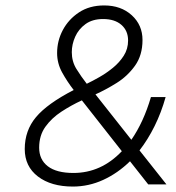

<svg xmlns="http://www.w3.org/2000/svg" viewBox="-20 -678 647 706"><path d="M363 -658Q425 -658 464.5 -622Q504 -586 504 -531Q504 -475 476.5 -436.5Q449 -398 409 -373Q369 -348 331 -331L463 -164Q508 -229 535 -321H589Q573 -264 548.5 -214.5Q524 -165 493 -125L592 0H525L458 -85Q413 -41 359.5 -16.5Q306 8 248 8Q168 8 119.5 -29Q71 -66 71 -130Q71 -198 112.5 -247.5Q154 -297 251 -347Q227 -378 208.5 -411.5Q190 -445 190 -483Q190 -528 211 -567.5Q232 -607 270.5 -632.5Q309 -658 363 -658ZM244 -486Q244 -452 261 -424.5Q278 -397 299 -370Q320 -380 345.5 -394.5Q371 -409 395 -428.5Q419 -448 435 -473Q451 -498 451 -529Q451 -565 426.5 -586.5Q402 -608 359 -608Q320 -608 294.5 -589.5Q269 -571 256.5 -543Q244 -515 244 -486ZM124 -135Q124 -91 156 -66.5Q188 -42 250 -42Q352 -42 428 -122L281 -309Q242 -291 206 -267.5Q170 -244 147 -212Q124 -180 124 -135Z"/></svg>

Font: Overused Grotesk Light
Style: Italic
Weight: 300
Italic angle: -10°
Version: Version 0.003